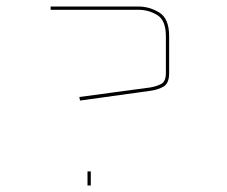

<svg xmlns="http://www.w3.org/2000/svg" viewBox="-20 -648 696 588"><path d="M225 -340 223 -351 439 -380Q458 -383 473 -390.5Q488 -398 488 -424V-537Q488 -586 461.5 -602Q435 -618 404 -618H135V-628H404Q438 -628 468 -609.5Q498 -591 498 -537V-424Q498 -393 481 -383Q464 -373 441 -370ZM248 -80V-123H258V-80Z"/></svg>

Font: Bungee Hairline
Style: Regular
Weight: 400
Designer: David Jonathan Ross
Foundry: David Jonathan Ross
Version: Version 1.001;PS 1.0;hotconv 1.0.72;makeotf.lib2.5.5900